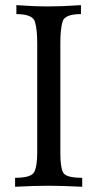

<svg xmlns="http://www.w3.org/2000/svg" viewBox="-20 -713 376 733"><path d="M293.9 0Q213.4 -3.9 166.5 -3.9Q111.8 -3.9 37.6 0V-34.2Q100.1 -34.2 111.1 -56.9Q122.1 -79.6 122.1 -129.9V-548.3Q122.1 -600.1 113.5 -629.6Q105 -659.2 42.5 -659.2V-693.4Q106.9 -688.5 166.5 -688.5Q218.8 -688.5 289.1 -693.4V-659.2Q227.5 -659.2 219 -631.1Q210.4 -603 210.4 -549.3V-127Q210.4 -75.7 220.7 -54.9Q231 -34.2 293.9 -34.2Z"/></svg>

Font: Almanac
Style: Regular
Weight: 400
Designer: Eden's Almanac
Version: Version 3.501;March 28, 2021;FontCreator 13.0.0.2683 64-bit